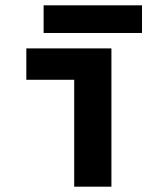

<svg xmlns="http://www.w3.org/2000/svg" viewBox="-20 -702 590 722"><path d="M259 0V-402H79V-520H399V0ZM144 -578V-682H514V-578Z"/></svg>

Font: M PLUS Code Latin SemiExpanded
Style: Bold
Weight: 700
Width: 6
Designer: Coji Morishita
Foundry: UNDERFOREST DESIGN
Version: Version 1.002; ttfautohint (v1.8.3)